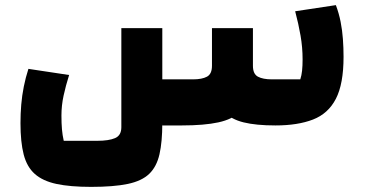

<svg xmlns="http://www.w3.org/2000/svg" viewBox="-20 -490 1427 750"><path d="M336 240Q254 240 200.5 228.5Q147 217 116 189.5Q85 162 72.5 113.5Q60 65 60 -9Q60 -46 63 -81.5Q66 -117 73 -152Q80 -187 91 -221L250 -197Q237 -156 228.5 -117Q220 -78 220 -39Q220 -8 222 15Q224 38 229 60H360Q405 60 429.5 49.5Q454 39 454 7V-380H614V-9Q614 64 603 112.5Q592 161 563 189Q534 217 479 228.5Q424 240 336 240ZM614 0V-180H734Q769 -180 788.5 -190.5Q808 -201 808 -233V-380H968V-258Q968 -182 957 -131.5Q946 -81 917 -52.5Q888 -24 833 -12Q778 0 690 0ZM1056 0Q980 0 931.5 -12Q883 -24 856 -52.5Q829 -81 818.5 -131.5Q808 -182 808 -258V-380H968V-233Q968 -201 987.5 -190.5Q1007 -180 1042 -180H1153Q1158 -195 1160 -214Q1162 -233 1162 -258Q1162 -305 1154 -351Q1146 -397 1133 -446L1292 -470Q1304 -438 1310.5 -405Q1317 -372 1319.5 -337.5Q1322 -303 1322 -268Q1322 -162 1292 -104Q1262 -46 1202.5 -23Q1143 0 1056 0Z"/></svg>

Font: Changa ExtraLight ExtraBold
Style: Regular
Weight: 800
Version: Version 3.002; ttfautohint (v1.8.2)